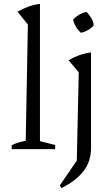

<svg xmlns="http://www.w3.org/2000/svg" viewBox="-20 -765 569 985"><path d="M40 0V-20Q53 -27 70.5 -32.5Q88 -38 112 -43L123 -639L70 -705Q96 -720 124.5 -730.5Q153 -741 185 -745V-41L263 -21V0ZM295 200 287 186 374 59 384 -394 332 -456Q359 -472 387.5 -482Q416 -492 447 -496V-6Q447 64 407.5 114Q368 164 295 200ZM424 -704Q438 -690 448.5 -672Q459 -654 461 -635Q449 -621 431 -610.5Q413 -600 395 -597Q380 -610 369.5 -628Q359 -646 355 -665Q368 -679 386 -689.5Q404 -700 424 -704Z"/></svg>

Font: Piazzolla Thin Light
Style: Regular
Weight: 300
Version: Version 2.005